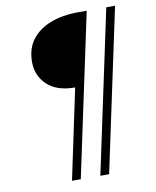

<svg xmlns="http://www.w3.org/2000/svg" viewBox="-95 -771 841 1034"><g transform="rotate(-10 325.0 -254.0)"><path d="M214 190 318 -302Q218 -302 165.5 -352Q113 -402 113 -477Q113 -550 150.5 -599Q188 -648 253.5 -673Q319 -698 403 -698H451L262 190ZM369 190 558 -698H606L417 190Z"/></g></svg>

Font: Azeret Mono Thin Thin
Style: Italic
Weight: 250
Italic angle: -12°
Version: Version 1.002